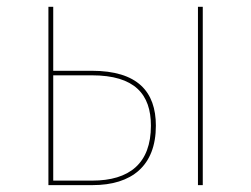

<svg xmlns="http://www.w3.org/2000/svg" viewBox="-20 -538 730 558"><path d="M246.6 -332.3H134.7V-518.3H120.7V0H249.1C362.4 0 433 -55.7 433 -172.7C433 -272 379.4 -332.3 246.6 -332.3ZM555.3 -518.3V0H569.3V-518.3ZM247.9 -13.1H134.7V-319.1H247C371.6 -319.1 418.6 -264 418.6 -172.7C418.6 -63.3 356.4 -13.1 247.9 -13.1Z"/></svg>

Font: Fira Sans Hair
Style: Regular
Weight: 100
Designer: bBox Type GmbH & Carrois Corporate GbR & Edenspiekermann AG
Foundry: bBox Type GmbH & Carrois Corporate GbR & Edenspiekermann AG
Version: Version 4.300;PS 004.300;hotconv 1.0.88;makeotf.lib2.5.64775